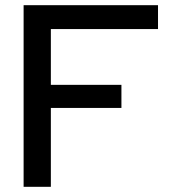

<svg xmlns="http://www.w3.org/2000/svg" viewBox="-20 -720 660 740"><path d="M71 0V-700H589V-608H176V-393H448V-304H176V0Z"/></svg>

Font: Red Hat Display Medium
Style: Regular
Weight: 500
Designer: Pentagram, MCKL
Foundry: Pentagram, MCKL
Version: Version 1.023